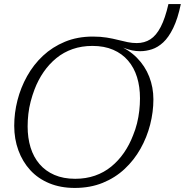

<svg xmlns="http://www.w3.org/2000/svg" viewBox="-20 -908 910 945"><path d="M435 -682Q382 -682 337.5 -666.5Q293 -651 257.5 -622Q222 -593 195 -554Q168 -515 150 -468Q139 -439 131 -408.5Q123 -378 119.5 -347Q116 -316 116 -286Q116 -229 130.5 -182Q145 -135 174.5 -100.5Q204 -66 248 -47Q292 -28 350 -28Q403 -28 447.5 -43.5Q492 -59 527.5 -88Q563 -117 590 -156Q617 -195 635 -242Q647 -271 654.5 -301.5Q662 -332 665.5 -363Q669 -394 669 -424Q669 -481 654.5 -528Q640 -575 610.5 -609.5Q581 -644 537 -663Q493 -682 435 -682ZM584 -659 552 -689Q613 -665 653.5 -624Q694 -583 714.5 -530.5Q735 -478 735 -419Q735 -357 719 -294.5Q703 -232 671.5 -176Q640 -120 593.5 -76.5Q547 -33 485.5 -8Q424 17 348 17Q278 17 222.5 -6Q167 -29 129 -70.5Q91 -112 70.5 -168Q50 -224 50 -289Q50 -352 66 -414.5Q82 -477 113.5 -533.5Q145 -590 191.5 -633.5Q238 -677 299.5 -702.5Q361 -728 437 -728Q475 -728 505.5 -723Q536 -718 561 -711.5Q586 -705 608.5 -700.5Q631 -696 653 -696Q691 -696 720 -714.5Q749 -733 771 -775.5Q793 -818 809 -888H870Q855 -816 832.5 -770Q810 -724 783.5 -699.5Q757 -675 728 -665.5Q699 -656 670 -656Q649 -656 630 -660Q611 -664 590.5 -672Q570 -680 544 -690L591 -683Z"/></svg>

Font: Roboto Serif 20pt ExtraLight
Style: Italic
Weight: 250
Italic angle: -10°
Version: Version 1.007